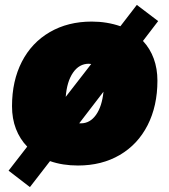

<svg xmlns="http://www.w3.org/2000/svg" viewBox="-20 -663 690 783"><path d="M15 33 91 -65Q61 -96 45 -137.5Q29 -179 29 -230Q29 -333 69 -411Q109 -489 183 -532Q257 -575 354 -575Q416 -575 471 -556L538 -643L625 -577L563 -496Q592 -465 607 -424Q622 -383 622 -334Q622 -231 582 -152.5Q542 -74 468.5 -31Q395 12 298 12Q235 12 184 -6L102 100ZM352 -402 342 -403Q303 -403 278 -367Q253 -331 248 -268ZM310 -160Q347 -160 371.5 -194.5Q396 -229 402 -289L303 -160Z"/></svg>

Font: Azeret Mono Black
Style: Italic
Weight: 900
Italic angle: -12°
Designer: Martin Vácha
Foundry: Displaay
Version: Version 1.000; Glyphs 3.0.3, build 3074